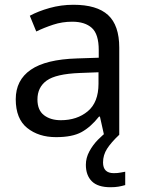

<svg xmlns="http://www.w3.org/2000/svg" viewBox="-20 -565 601 805"><path d="M288 -545Q386 -545 433 -502Q480 -459 480 -365V0H416L399 -76H395Q360 -32 321.5 -11Q283 10 215 10Q142 10 94 -28.5Q46 -67 46 -149Q46 -229 109 -272.5Q172 -316 303 -320L394 -323V-355Q394 -422 365 -448Q336 -474 283 -474Q241 -474 203 -461.5Q165 -449 132 -433L105 -499Q140 -518 188 -531.5Q236 -545 288 -545ZM314 -259Q214 -255 175.5 -227Q137 -199 137 -148Q137 -103 164.5 -82Q192 -61 235 -61Q303 -61 348 -98.5Q393 -136 393 -214V-262ZM412 116Q412 161 457 161Q474 161 485.5 158.5Q497 156 505 155V211Q491 215 477 217.5Q463 220 443 220Q390 220 365 195Q340 170 340 126Q340 97 354.5 70Q369 43 390.5 21Q412 -1 432 -15L480 0Q446 32 429 58.5Q412 85 412 116Z"/></svg>

Font: Noto Sans Tamil Supplement
Style: Regular
Weight: 400
Designer: Ek Type
Foundry: Ek Type
Version: Version 2.001; ttfautohint (v1.8.4.7-5d5b)